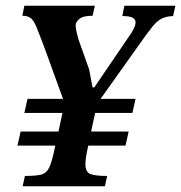

<svg xmlns="http://www.w3.org/2000/svg" viewBox="-20 -650 632 670"><path d="M346 0H59L67 -36Q106 -36 124.5 -41Q143 -46 152.5 -67Q162 -88 171 -133L173 -142H41L52 -191H184L198 -256H65L76 -305H200L135 -484Q117 -532 107 -556Q97 -580 86.5 -587.5Q76 -595 58 -595L65 -630H311L303 -595Q270 -595 257 -584Q244 -573 244 -562Q244 -551 247.5 -537Q251 -523 254 -512L291 -408L303 -345H309L433 -527Q442 -540 447.5 -551.5Q453 -563 453 -572Q453 -583 442 -588.5Q431 -594 407 -594L414 -630H592L584 -594Q560 -593 544 -585Q528 -577 511.5 -556.5Q495 -536 469 -499L331 -305H453L442 -256H312L298 -191H429L418 -142H288Q278 -98 278 -78Q278 -49 296 -42.5Q314 -36 354 -36Z"/></svg>

Font: STIX Two Text SemiBold
Style: Italic
Weight: 600
Italic angle: -12°
Designer: Ross Mills, John Hudson & Paul Hanslow, Tiro Typeworks Ltd; with prior portions MicroPress Inc. and Coen Hoffman, Elsevi
Foundry: Tiro Typeworks Ltd
Version: Version 2.13 b171